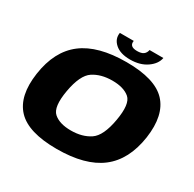

<svg xmlns="http://www.w3.org/2000/svg" viewBox="-176 -1005 1211 1198"><g transform="rotate(30 430.0 -406.0)"><path d="M376 6.5Q171 6.5 90 -79.5Q9 -165.5 34 -337.5Q59.5 -513 169.5 -597Q279.5 -681 484.8 -681Q690 -681 770.8 -595Q851.5 -509 827 -337.5Q801 -162 691 -77.8Q581 6.5 376 6.5ZM395 -137.5Q477 -137.5 532.5 -174.8Q588 -212 610 -337.5Q632.5 -464 590 -500.5Q547.5 -537 465.5 -537Q384 -537 328.5 -500.5Q273 -464 250.5 -337.5Q228.5 -212 270.8 -174.8Q313 -137.5 395 -137.5ZM493 -705.5Q422.5 -705.5 385.2 -738.8Q348 -772 356 -818H456Q448 -773.5 505 -773.5Q536 -773.5 551 -785Q566 -796.5 570 -818H669.5Q661 -772 613 -738.8Q565 -705.5 493 -705.5Z"/></g></svg>

Font: Anybody ExtraExpanded ExtraBold
Style: Italic
Weight: 800
Width: 8
Italic angle: -10°
Designer: Tyler Finck
Foundry: Etcetera Type Company
Version: Version 1.010; ttfautohint (v1.8.3) -l 8 -r 50 -G 200 -x 14 